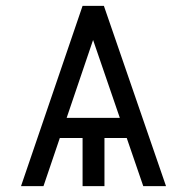

<svg xmlns="http://www.w3.org/2000/svg" viewBox="-20 -638 640 658"><path d="M338 0H263V-198H338ZM144 -165 162 -234H438L456 -165ZM263 -618H336L549 0H471L299 -501L129 0H52Z"/></svg>

Font: Victor Mono
Style: Regular
Weight: 400
Monospace: yes
Designer: Rune Bjørnerås
Version: Version 1.561;gftools[0.9.30]